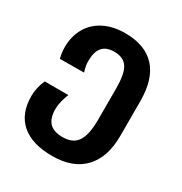

<svg xmlns="http://www.w3.org/2000/svg" viewBox="-183 -693 1016 1069"><g transform="rotate(30 325.5 -158.0)"><path d="M36 8Q36 -45 60 -99H212Q202 -76 195 -47.5Q188 -19 188 4Q188 62 215 91Q242 120 301 120Q367 120 395.5 76.5Q424 33 424 -63V-265Q424 -357 399 -396.5Q374 -436 314 -436Q262 -436 237.5 -407Q213 -378 213 -317Q213 -289 225 -251L70 -250Q61 -286 61 -320Q61 -391 92 -444.5Q123 -498 180.5 -527Q238 -556 315 -556Q443 -556 509.5 -484Q576 -412 576 -268V-45Q576 91 505.5 165.5Q435 240 303 240Q173 240 104.5 180.5Q36 121 36 8Z"/></g></svg>

Font: Noto Sans Georgian
Style: Regular
Weight: 600
Designer: Monotype Design team
Foundry: Monotype Imaging Inc.
Version: Version 1.000